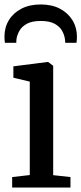

<svg xmlns="http://www.w3.org/2000/svg" viewBox="-22 -841 365 861"><path d="M32.5 0V-47L111.5 -56V-475L38 -492.5V-543.5L190.5 -563H194L216.5 -546V-55.5L294 -47V0ZM161 -821Q210.5 -821 246.8 -802Q283 -783 303 -750.2Q323 -717.5 323 -676.5Q323 -670.5 322.5 -663Q322 -655.5 321 -649H270.5Q270.5 -652.5 270.2 -656.8Q270 -661 269 -666.5Q266.5 -685.5 255.8 -704Q245 -722.5 222.2 -734.8Q199.5 -747 161 -747Q122 -747 99.2 -734.8Q76.5 -722.5 65.8 -704Q55 -685.5 52 -666.5Q51.5 -661 51.2 -656.8Q51 -652.5 51 -649H0Q-1 -655.5 -1.5 -663Q-2 -670.5 -2 -677Q-2 -718 17.8 -750.5Q37.5 -783 74 -802Q110.5 -821 161 -821Z"/></svg>

Font: Merriweather 28pt
Style: Regular
Weight: 400
Version: Version 2.100